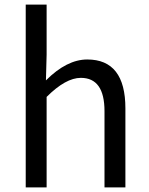

<svg xmlns="http://www.w3.org/2000/svg" viewBox="-20 -816 647 836"><path d="M92 -796H183V-578L180 -466Q271 -557 360 -557Q526 -557 526 -344V0H435V-332Q435 -477 332 -477Q266 -477 183 -394V0H92Z"/></svg>

Font: 思源黑体R
Style: Regular
Weight: 400
Designer: Ryoko NISHIZUKA  (kana & ideographs); Paul D. Hunt (Latin, Greek & Cyrillic); Wenlong ZHANG  (bopomofo); Sandoll Communi
Foundry: Adobe Systems Incorporated
Version: Version 1.00 June 24, 2014, initial release